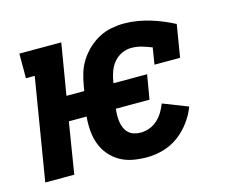

<svg xmlns="http://www.w3.org/2000/svg" viewBox="-81 -640 912 761"><g transform="rotate(-15 375.0 -260.0)"><path d="M435 8Q406 8 378 3Q350 -2 326 -15.5Q302 -29 284 -50Q266 -71 256.5 -97Q247 -123 244.5 -151.5Q242 -180 245 -210H172L138 0H19L88 -419H52V-520H224L189 -310H262L266 -333Q270 -358 278 -383.5Q286 -409 301 -432Q316 -455 336.5 -474Q357 -493 381 -505.5Q405 -518 431.5 -523Q458 -528 483 -528Q510 -528 537 -523.5Q564 -519 589 -511.5Q614 -504 638 -494Q662 -484 685 -472L663 -339H558L569 -407Q549 -415 528.5 -421Q508 -427 486 -427Q466 -427 446.5 -418Q427 -409 413.5 -392.5Q400 -376 393 -356Q386 -336 383 -317L382 -310H520L503 -210H365Q363 -196 363 -182Q363 -168 365 -155Q367 -142 372.5 -130Q378 -118 387 -109.5Q396 -101 409 -97Q422 -93 436 -93Q454 -93 472 -99.5Q490 -106 504.5 -119Q519 -132 529 -148.5Q539 -165 546 -183L648 -143Q636 -111 614.5 -82Q593 -53 564.5 -32Q536 -11 502 -1.5Q468 8 435 8Z"/></g></svg>

Font: Iosevka Etoile
Style: Bold Italic
Weight: 700
Italic angle: -9°
Designer: Belleve Invis
Foundry: Belleve Invis
Version: Version 28.1.0; ttfautohint (v1.8.4)